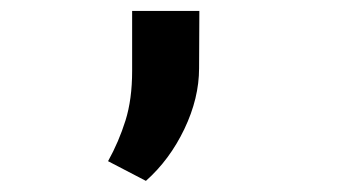

<svg xmlns="http://www.w3.org/2000/svg" viewBox="-20 -136 640 347"><path d="M339.8 -12.7 340.3 -116.2H218.8V-7.8Q218.8 43.5 206.8 81.8Q194.8 120.1 175.3 155.3L243.7 190.9Q286.6 152.8 313.2 97.2Q339.8 41.5 339.8 -12.7Z"/></svg>

Font: Roboto Mono SemiBold
Style: Regular
Weight: 600
Monospace: yes
Designer: Google
Version: Version 3.000